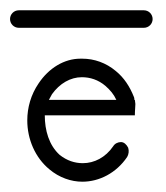

<svg xmlns="http://www.w3.org/2000/svg" viewBox="-20 -353 322 373"><path d="M259.5 -333H16.5C7.1 -333 -0.5 -325.4 -0.5 -316C-0.5 -306.6 7.1 -299 16.5 -299H259.5C268.9 -299 276.5 -306.6 276.5 -316C276.5 -325.4 268.9 -333 259.5 -333ZM140 -239H136C105 -239 75 -221 55 -191C40 -169 33 -144 33 -119C33 -83 48 -47 76 -24C95 -8 118 0 140 0C173 0 206 -17 227 -48C230 -53 231 -60 229 -66C226 -72 221 -77 215 -77C209 -77 203 -74 200 -69C185 -47 163 -36 141 -36C125 -36 110 -41 96 -52C75 -71 67 -100 67 -129H242C242 -139 243 -145 243 -151C243 -154 242 -156 242 -159H241C241 -161 241 -163 240 -165C232 -185 221 -202 205 -215C186 -231 163 -239 140 -239ZM139 -203C155 -203 171 -198 185 -186C194 -178 201 -170 206 -159H75C77 -163 79 -166 81 -170C96 -191 117 -203 139 -203Z"/></svg>

Font: LetsTrace
Style: basic
Weight: 500
Version: Version 002.000